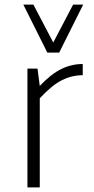

<svg xmlns="http://www.w3.org/2000/svg" viewBox="-20 -820 412 840"><path d="M82 0ZM342 -540V-491Q295 -491 251.5 -469.5Q208 -448 154 -390V0H100V-520H144L154 -444Q203 -496 248 -518Q293 -540 342 -540ZM344 -800 239 -590H187L82 -800H126L213 -634L300 -800Z"/></svg>

Font: Martel Sans ExtraLight
Style: Regular
Weight: 275
Designer: Dan Reynolds and Mathieu Réguer
Foundry: Dan Reynolds and Mathieu Réguer
Version: Version 1.002; ttfautohint (v1.1) -l 5 -r 5 -G 72 -x 0 -D la